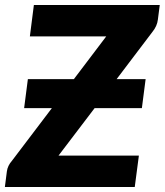

<svg xmlns="http://www.w3.org/2000/svg" viewBox="-42 -748 660 768"><path d="M597 -728 589.5 -669.5Q588 -656.5 582.5 -644.2Q577 -632 568.5 -621.5L424.5 -431.5H540.5L525.5 -315.5H336.5L192 -125.5H513.5L497 0H-22.5L-14.5 -62.5Q-13 -74 -7.8 -84.8Q-2.5 -95.5 5.5 -104.5L165.5 -315.5H54.5L69.5 -431.5H253.5L383 -602.5H77.5L93.5 -728Z"/></svg>

Font: Lato Black
Style: Italic
Weight: 900
Italic angle: -7°
Designer: Lukasz Dziedzic
Foundry: tyPoland Lukasz Dziedzic
Version: Version 2.007; 2014-02-27